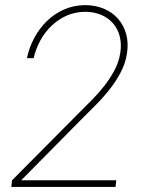

<svg xmlns="http://www.w3.org/2000/svg" viewBox="-20 -741 627 761"><path d="M438 0H24.9L27.8 -26.4L294.4 -294.9Q318.8 -319.3 345 -345.7Q371.1 -372.1 393.8 -401.1Q416.5 -430.2 433.6 -462.2Q450.7 -494.1 456.5 -529.8Q462.4 -565.4 454.8 -595.7Q447.3 -626 428.5 -647.9Q409.7 -669.9 381.1 -682.1Q352.5 -694.3 316.4 -694.3Q276.9 -693.8 243.4 -678.7Q210 -663.6 183.8 -638.4Q157.7 -613.3 139.6 -580.1Q121.6 -546.9 113.3 -510.3L86.9 -510.7Q95.2 -552.2 115.5 -590.1Q135.7 -627.9 165.3 -657Q194.8 -686 233.2 -703.1Q271.5 -720.2 316.4 -720.7Q357.9 -720.7 391.6 -706.5Q425.3 -692.4 447.8 -666.7Q470.2 -641.1 480 -606.2Q489.7 -571.3 483.4 -529.8Q477.1 -489.3 458 -453.4Q439 -417.5 413.3 -385.3Q387.7 -353 358.2 -323.5Q328.6 -293.9 301.3 -266.6L64 -26.4H440.9Z"/></svg>

Font: TypoPRO Roboto Mono
Style: Italic
Weight: 250
Designer: Google
Version: Version 2.000986; 2015; ttfautohint (v1.3)